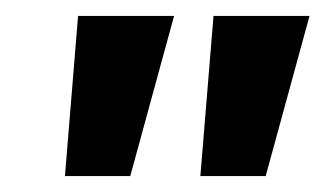

<svg xmlns="http://www.w3.org/2000/svg" viewBox="-20 -720 408 241"><path d="M61.5 -499 78 -700H198.5L143.5 -499ZM231.5 -499 248 -700H368.5L313.5 -499Z"/></svg>

Font: Cabin
Style: Bold Italic
Weight: 700
Width: 4
Italic angle: -10°
Designer: Pablo Impallari
Foundry: Pablo Impallari. http://www.impallari.com Igino Marini. http://www.ikern.com
Version: Version 3.001